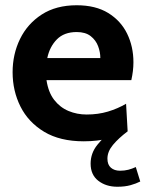

<svg xmlns="http://www.w3.org/2000/svg" viewBox="-20 -528 555 731"><path d="M299 10Q208.5 10 148.2 -26.2Q88 -62.5 58 -122.2Q28 -182 28 -253Q28 -321.5 56.2 -379.5Q84.5 -437.5 139 -472.8Q193.5 -508 272 -508Q344 -508 392 -478.5Q440 -449 464 -399.8Q488 -350.5 488 -291Q488 -274.5 486 -257.8Q484 -241 480 -223H157Q164 -176.5 186.2 -147.8Q208.5 -119 240.8 -105.5Q273 -92 310 -92Q353.5 -92 391 -103.2Q428.5 -114.5 460 -133L466 -28Q437.5 -13 395 -1.5Q352.5 10 299 10ZM160 -307H362Q362 -329.5 353.5 -352.2Q345 -375 325.2 -390.5Q305.5 -406 272 -406Q224 -406 196.5 -378Q169 -350 160 -307ZM404 -28H466Q431.5 -2 410.2 23.5Q389 49 389 76Q389 99 402.2 110.5Q415.5 122 437 122Q454.5 122 468.8 118.2Q483 114.5 497 108L514 163Q498.5 171 477 177Q455.5 183 427 183Q383.5 183 354.2 160.2Q325 137.5 325 95Q325 55 350.8 23.2Q376.5 -8.5 404 -28Z"/></svg>

Font: Cabin Resolve
Style: Bold-Resolve
Weight: 700
Designer: Pablo Impallari
Foundry: Pablo Impallari. http://www.impallari.com Igino Marini. http://www.ikern.com
Version: Version 3.001